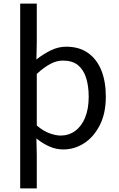

<svg xmlns="http://www.w3.org/2000/svg" viewBox="-20 -816 660 1065"><path d="M92 229V-796H184V-580L182 -486Q218 -515 260.5 -536Q303 -557 347 -557Q419 -557 468 -522.5Q517 -488 542 -426Q567 -364 567 -280Q567 -187 533.5 -121.5Q500 -56 446.5 -21.5Q393 13 331 13Q292 13 255 -3Q218 -19 182 -48L184 45V229ZM316 -64Q361 -64 396.5 -89.5Q432 -115 452 -163.5Q472 -212 472 -279Q472 -339 457.5 -384.5Q443 -430 412 -455Q381 -480 328 -480Q294 -480 258.5 -461Q223 -442 184 -406V-120Q220 -89 255 -76.5Q290 -64 316 -64Z"/></svg>

Font: Noto Sans TC
Style: Regular
Weight: 400
Designer: Ryoko NISHIZUKA  (kana, bopomofo & ideographs); Paul D. Hunt (Latin, Greek & Cyrillic); Sandoll Communications , Soo-you
Foundry: Adobe
Version: Version 2.004-H2;hotconv 1.0.118;makeotfexe 2.5.65603